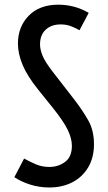

<svg xmlns="http://www.w3.org/2000/svg" viewBox="-20 -807 471 836"><path d="M194.8 9.3Q150.9 9.3 111.1 -3.4Q71.3 -16.1 42.5 -35.6L85 -116.7Q109.4 -103 136.2 -91.6Q163.1 -80.1 194.8 -80.1Q233.9 -80.1 263.4 -102.1Q293 -124 293 -171.9Q293 -204.1 274.7 -241.9Q256.3 -279.8 210 -337.4L146 -417Q98.1 -476.6 78.1 -525.1Q58.1 -573.7 58.1 -617.2Q58.1 -690.4 105 -738.5Q151.9 -786.6 234.4 -786.6Q267.6 -786.6 301 -778.1Q334.5 -769.5 366.2 -751L326.2 -675.3Q308.6 -685.5 288.6 -693.1Q268.6 -700.7 244.1 -700.7Q203.6 -700.7 179 -677.7Q154.3 -654.8 154.3 -613.8Q154.3 -591.3 165.3 -564.5Q176.3 -537.6 209.5 -494.6L302.7 -374.5Q338.9 -327.6 364 -283.4Q389.2 -239.3 389.2 -179.2Q389.2 -120.6 364 -78.4Q338.9 -36.1 295.2 -13.4Q251.5 9.3 194.8 9.3Z"/></svg>

Font: Voltaire
Style: Regular
Weight: 400
Designer: Yvonne Schüttler, Eben Sorkin, Emma Marichal
Foundry: Sorkin Type Co.
Version: Version 1.010; ttfautohint (v1.8.4.7-5d5b)